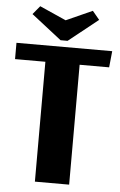

<svg xmlns="http://www.w3.org/2000/svg" viewBox="-61 -886 579 927"><g transform="rotate(5 229.0 -423.0)"><path d="M310 0H144V-581H-3V-660H461L453 -581H310ZM208 -691 62 -805 96 -846 224 -789 351 -846 385 -805 242 -691Z"/></g></svg>

Font: Sansita
Style: Bold
Weight: 700
Designer: Pablo Cosgaya
Foundry: Omnibus-Type
Version: Version 1.006